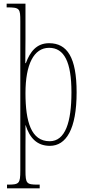

<svg xmlns="http://www.w3.org/2000/svg" viewBox="-20 -780 482 1040"><path d="M18 240H195V220H184C124 220 118 214 118 144V14C118 -34 119 -77 118 -102H119C140 -35 179 10 250 10C338 10 395 -80 395 -280C395 -469 344 -546 246 -546C178 -546 143 -500 120 -438H117C117 -481 118 -524 118 -567V-760H16V-740H18C87 -740 90 -734 90 -665V144C90 214 84 220 23 220H18ZM249 -15C149 -15 118 -120 118 -276C118 -431 163 -521 246 -521C328 -521 367 -444 367 -280C367 -119 334 -15 249 -15Z"/></svg>

Font: Noto Serif Sinhala ExtraCondensed Thin
Style: Regular
Weight: 100
Width: 2
Designer: Jelle Bosma - Monotype Design Team
Foundry: Monotype Imaging Inc.
Version: Version 2.007